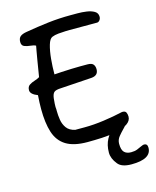

<svg xmlns="http://www.w3.org/2000/svg" viewBox="-124 -762 821 1010"><g transform="rotate(-15 287.0 -257.5)"><path d="M272 -10Q198 -10 156 -36Q114 -62 97.5 -113.5Q81 -165 81 -241Q81 -276 84 -316Q45 -331 45 -353Q45 -372 57.5 -380.5Q70 -389 86.5 -394Q103 -399 114 -406Q116 -418 120 -442.5Q124 -467 128.5 -494.5Q133 -522 137 -543.5Q141 -565 142 -570Q131 -576 112.5 -577.5Q94 -579 80 -585Q66 -591 66 -610Q66 -630 77 -639.5Q88 -649 113 -653Q177 -664 236 -671Q295 -678 359 -678Q373 -678 397 -678Q421 -678 445.5 -674.5Q470 -671 487 -661Q504 -651 504 -631Q504 -620 497.5 -612Q491 -604 483 -604H333Q329 -604 311 -603.5Q293 -603 272 -601Q251 -599 237 -593Q222 -587 213 -556Q204 -525 200 -482.5Q196 -440 196 -399Q209 -400 235 -401.5Q261 -403 289.5 -404Q318 -405 337 -405H377Q400 -405 408.5 -395Q417 -385 417 -368Q417 -334 379 -331L210 -320Q182 -319 172.5 -310.5Q163 -302 160 -279Q158 -260 157.5 -250Q157 -240 157 -232Q158 -225 158 -219.5Q158 -214 158 -210Q158 -187 162 -161.5Q166 -136 180.5 -116Q195 -96 226 -89H277Q327 -89 383.5 -97Q440 -105 483 -115Q485 -116 488 -116Q491 -116 492 -116Q506 -116 510.5 -106Q515 -96 515 -84Q515 -39 424 -21Q392 -14 351 -12Q310 -10 272 -10ZM466 163Q412 163 392 137Q366 105 366 73Q366 31 383 0Q400 -31 423 -48.5Q446 -66 463 -67H471Q479 -67 485.5 -66Q492 -65 492 -60Q492 -53 487.5 -46Q483 -39 469 -25Q458 -14 444 3Q430 20 430 42Q430 75 443 88Q456 101 480 101Q500 101 513.5 95.5Q527 90 535 86Q550 79 555 79Q574 79 574 101Q574 163 466 163Z"/></g></svg>

Font: Fuzzy Bubbles
Style: Regular
Weight: 400
Designer: Robert E. Leuschke
Foundry: Robert E. Leuschke
Version: Version 1.010; ttfautohint (v1.8.3)